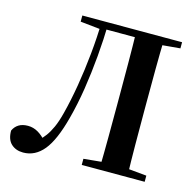

<svg xmlns="http://www.w3.org/2000/svg" viewBox="-109 -855 1006 984"><g transform="rotate(15 394.0 -362.5)"><path d="M8.8 -76.4Q18.7 -98.5 38.2 -110.5Q57.7 -122.4 86.8 -122.4Q115.2 -122.4 140.3 -107.8Q165.4 -93.1 188.1 -66.6V-57.2H159.1V-67.6Q176.5 -83.6 191.4 -103.8Q206.3 -123.9 220.3 -154.6Q234.3 -185.2 246.6 -233.3Q265.2 -305.6 279.3 -389.7Q293.4 -473.7 302.3 -563.1Q311.3 -652.4 313.1 -740.5H348.4Q346.5 -650.9 338.5 -559.5Q330.5 -468.1 317 -381.7Q303.4 -295.2 283.1 -218.9Q250.1 -92.7 205.1 -38.1Q160.2 16.5 96.9 16.5Q58.1 16.5 33.5 -6.2Q8.8 -28.9 8.8 -76.4ZM497 0Q499 -85.2 499.3 -171.7Q499.7 -258.2 499.7 -346.1V-393.6Q499.7 -481.3 499.3 -568.1Q499 -654.9 497 -740.5H645.3Q642.9 -655.6 642.4 -568.4Q641.9 -481.3 641.9 -393.6V-346.9Q641.9 -259.9 642.4 -173.3Q642.9 -86.6 645.3 0ZM404.1 0V-32.6L556.1 -47.3H584.3L738 -32.6V0ZM208.8 -707.9V-740.5H331.8V-696.4H317.6ZM571.2 -694.2V-740.5H738V-707.9L584.3 -694.2ZM331.8 -702.9V-740.5H571.2V-702.9Z"/></g></svg>

Font: Early Summer Mincho VF
Style: Regular
Weight: 250
Designer: GuiWonder
Version: Version 1.002